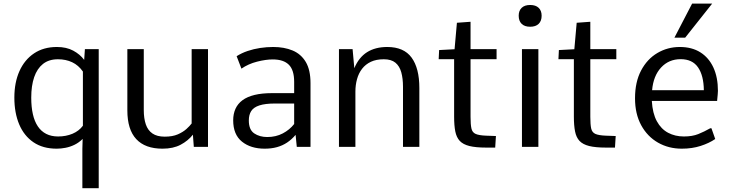

<svg xmlns="http://www.w3.org/2000/svg" viewBox="-20 -794 3953 1038"><path d="M425.3 223.6V10.7L426.8 -43Q406.7 -22.9 382.6 -11.2Q358.4 0.5 333.7 5.1Q309.1 9.8 286.6 9.8Q211.9 9.8 160.9 -24.9Q109.9 -59.6 83.7 -121.8Q57.6 -184.1 57.6 -266.1Q57.6 -348.1 85.2 -409.7Q112.8 -471.2 164.3 -505.6Q215.8 -540 287.6 -540Q338.9 -540 375.7 -520.3Q412.6 -500.5 435.1 -470.2L439 -528.3H513.7V223.6ZM294.4 -56.2Q336.9 -56.2 372.1 -71Q407.2 -85.9 428.2 -114.3V-407.2Q404.3 -441.4 370.1 -457.5Q335.9 -473.6 293 -473.6Q244.6 -473.6 212.6 -448.5Q180.7 -423.3 164.8 -377Q148.9 -330.6 148.9 -266.1Q148.9 -215.8 157.7 -176.8Q166.5 -137.7 184.6 -110.8Q202.6 -84 230 -70.1Q257.3 -56.2 294.4 -56.2Z M858.4 9.8Q764.6 9.8 716.6 -42Q668.5 -93.8 668.5 -197.3V-528.3H757.3V-199.2Q757.3 -153.8 768.3 -121.6Q779.3 -89.4 804.2 -72.3Q829.1 -55.2 870.6 -55.2Q912.6 -55.2 941.2 -67.6Q969.7 -80.1 988 -96.7Q1006.3 -113.3 1016.1 -126.5V-528.3H1104.5V0H1027.8L1022.9 -65.9Q996.6 -32.7 956.5 -11.5Q916.5 9.8 858.4 9.8Z M1411.1 9.8Q1335.4 9.8 1288.1 -28.3Q1240.7 -66.4 1240.7 -143.6Q1240.7 -178.7 1253.2 -206.1Q1265.6 -233.4 1291 -252.2Q1316.4 -271 1356.4 -280.8Q1396.5 -290.5 1451.2 -290.5H1570.3V-351.6Q1570.3 -415.5 1541.5 -444.1Q1512.7 -472.7 1454.6 -472.7Q1417 -472.7 1369.9 -460.7Q1322.8 -448.7 1285.2 -422.9L1259.3 -490.2Q1286.1 -507.3 1318.6 -518.3Q1351.1 -529.3 1386.5 -534.7Q1421.9 -540 1457 -540Q1516.6 -540 1562 -521Q1607.4 -502 1633.1 -459Q1658.7 -416 1658.7 -344.2V0H1584.5L1578.1 -64.9Q1557.1 -40 1532.2 -23.4Q1507.3 -6.8 1477.3 1.5Q1447.3 9.8 1411.1 9.8ZM1424.8 -53.2Q1471.7 -53.2 1508.8 -72.8Q1545.9 -92.3 1570.3 -123.5V-234.4H1467.3Q1413.6 -234.4 1382.3 -224.1Q1351.1 -213.9 1338.1 -193.6Q1325.2 -173.3 1325.2 -142.6Q1325.2 -92.8 1354.2 -73Q1383.3 -53.2 1424.8 -53.2Z M1812.5 0V-528.3H1886.2L1895.5 -425.3Q1919.9 -483.9 1964.6 -512Q2009.3 -540 2073.7 -540Q2163.1 -540 2205.1 -482.7Q2247.1 -425.3 2247.1 -318.4V0H2158.7V-324.7Q2158.7 -369.6 2149.4 -403.1Q2140.1 -436.5 2117.7 -455.1Q2095.2 -473.6 2055.2 -473.6Q2014.2 -473.6 1985.1 -460Q1956.1 -446.3 1937.5 -422.1Q1918.9 -397.9 1910.2 -366.2Q1901.4 -334.5 1901.4 -298.8V0Z M2608.4 3.9Q2552.2 3.9 2517.8 -4.6Q2483.4 -13.2 2465.6 -32.2Q2447.8 -51.3 2441.4 -83.5Q2435.1 -115.7 2435.1 -163.1V-474.1H2351.6L2354 -523.4L2437.5 -527.8L2450.2 -670.9L2523.9 -676.3V-528.3H2664.6V-474.1H2523.9V-162.6Q2523.9 -121.1 2528.6 -99.6Q2533.2 -78.1 2551.3 -70.1Q2569.3 -62 2608.4 -60.5Q2621.6 -60.1 2634.8 -59.6Q2647.9 -59.1 2661.1 -58.6L2657.2 3.9Q2645 3.9 2632.8 3.9Q2620.6 3.9 2608.4 3.9Z M2801.8 0V-528.3H2890.6V0ZM2846.2 -649.4Q2816.4 -649.4 2800.3 -665Q2784.2 -680.7 2784.2 -709Q2784.2 -736.3 2800.3 -751.7Q2816.4 -767.1 2846.2 -767.1Q2876 -767.1 2892.1 -751.7Q2908.2 -736.3 2908.2 -709Q2908.2 -680.7 2892.1 -665Q2876 -649.4 2846.2 -649.4Z M3255.9 3.9Q3199.7 3.9 3165.3 -4.6Q3130.9 -13.2 3113 -32.2Q3095.2 -51.3 3088.9 -83.5Q3082.5 -115.7 3082.5 -163.1V-474.1H2999L3001.5 -523.4L3085 -527.8L3097.7 -670.9L3171.4 -676.3V-528.3H3312V-474.1H3171.4V-162.6Q3171.4 -121.1 3176 -99.6Q3180.7 -78.1 3198.7 -70.1Q3216.8 -62 3255.9 -60.5Q3269 -60.1 3282.2 -59.6Q3295.4 -59.1 3308.6 -58.6L3304.7 3.9Q3292.5 3.9 3280.3 3.9Q3268.1 3.9 3255.9 3.9Z M3666 9.8Q3594.7 9.8 3537.4 -22.9Q3480 -55.7 3446.5 -116.9Q3413.1 -178.2 3413.1 -262.7Q3413.1 -350.6 3445.8 -412.6Q3478.5 -474.6 3533.7 -507.3Q3588.9 -540 3655.3 -540Q3720.2 -540 3766.1 -511.2Q3812 -482.4 3836.7 -429.2Q3861.3 -376 3861.3 -302.7Q3861.3 -295.4 3860.1 -282.7Q3858.9 -270 3857.9 -259.8Q3856.9 -249.5 3856.9 -248.5H3503.9Q3507.8 -181.2 3531 -138.7Q3554.2 -96.2 3592 -76.2Q3629.9 -56.2 3677.2 -56.2Q3722.7 -56.2 3754.9 -69.1Q3787.1 -82 3819.8 -100.6H3826.2L3846.7 -42.5Q3814 -20 3767.8 -5.1Q3721.7 9.8 3666 9.8ZM3505.4 -306.2H3785.2Q3784.2 -385.7 3753.7 -429.9Q3723.1 -474.1 3659.7 -474.1Q3595.7 -474.1 3554 -429Q3512.2 -383.8 3505.4 -306.2ZM3626 -590.3 3721.7 -774.4H3830.1L3684.1 -590.3Z"/></svg>

Font: Comme
Style: Regular
Weight: 400
Designer: Vernon Adams
Foundry: Vernon Adams
Version: Version 1.000;gftools[0.9.27]